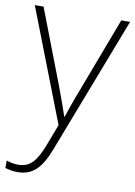

<svg xmlns="http://www.w3.org/2000/svg" viewBox="-90 -586 623 885"><g transform="rotate(10 221.5 -144.0)"><path d="M0 -530 204 -4 166 96C135 176 106 208 52 208C31 208 15 204 -3 198V233C16 239 34 242 55 242C128 242 167 197 201 107L446 -530H405L273 -181C250 -122 235 -77 225 -47H223C213 -78 197 -122 174 -184L41 -530Z"/></g></svg>

Font: Noto Sans Myanmar ExtraLight
Style: Regular
Weight: 200
Designer: Monotype Design Team
Foundry: Monotype Imaging Inc.
Version: Version 2.107